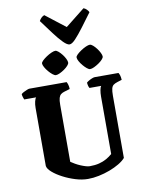

<svg xmlns="http://www.w3.org/2000/svg" viewBox="-121 -1282 1026 1364"><g transform="rotate(-10 391.5 -600.0)"><path d="M401 0Q358 0 311 -14.5Q264 -29 222 -51Q180 -73 152 -97.5Q124 -122 121 -143V-561Q121 -587 126 -607.5Q131 -628 138 -635H52Q50 -640 46 -651Q42 -662 41 -675Q46 -681 58.5 -687.5Q71 -694 83.5 -699Q96 -704 101 -704H370Q374 -698 378.5 -683.5Q383 -669 383 -652L340 -639Q327 -635 317 -627Q307 -619 302 -602Q297 -585 297 -553V-142Q310 -133 327.5 -123Q345 -113 364 -105Q383 -97 400 -92Q417 -87 429 -87Q467 -87 496.5 -94.5Q526 -102 550 -115.5Q574 -129 593 -146V-560Q593 -586 597 -607Q601 -628 607 -635H523Q519 -640 516 -651Q513 -662 512 -675Q518 -681 530 -688Q542 -695 554 -699.5Q566 -704 572 -704H744Q749 -697 753 -684.5Q757 -672 758 -652L726 -642Q707 -636 696.5 -628Q686 -620 681.5 -602.5Q677 -585 677 -550V-103Q660 -83 629 -64.5Q598 -46 559.5 -31.5Q521 -17 480 -8.5Q439 0 401 0ZM551 -766Q542 -766 528.5 -777Q515 -788 501.5 -804Q488 -820 479 -836.5Q470 -853 470 -864Q470 -873 482.5 -885Q495 -897 513 -909Q531 -921 549 -929Q567 -937 578 -937Q587 -937 600 -926Q613 -915 625.5 -898.5Q638 -882 646 -865.5Q654 -849 654 -839Q654 -830 642.5 -817.5Q631 -805 614 -793.5Q597 -782 580 -774Q563 -766 551 -766ZM304 -766Q295 -766 281 -777Q267 -788 253 -804.5Q239 -821 230 -837.5Q221 -854 221 -864Q221 -873 233.5 -885Q246 -897 264 -909Q282 -921 300 -929Q318 -937 329 -937Q338 -937 351 -926Q364 -915 376.5 -899Q389 -883 397 -866.5Q405 -850 405 -839Q405 -830 394 -817.5Q383 -805 366.5 -793.5Q350 -782 333 -774Q316 -766 304 -766ZM438 -964Q421 -964 393.5 -991.5Q366 -1019 331.5 -1065Q297 -1111 258 -1164Q264 -1176 274 -1186Q284 -1196 296 -1200L439 -1089L579 -1200Q591 -1196 601.5 -1185.5Q612 -1175 616 -1165Q577 -1112 542.5 -1066Q508 -1020 481.5 -992Q455 -964 438 -964Z"/></g></svg>

Font: Texturina Medium 12pt Black
Style: Regular
Weight: 900
Version: Version 1.002